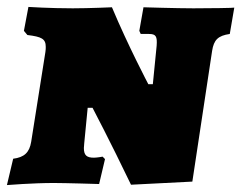

<svg xmlns="http://www.w3.org/2000/svg" viewBox="-30 -528 696 554"><path d="M411 -285H398C398 -285 340 -395 293 -507C293 -507 227 -504 180 -504C114 -504 52 -508 52 -508L39 -439L49 -427C90 -422 102 -416 102 -393C102 -389 102 -384 101 -378L60 -119C55 -88 40 -74 8 -70L-10 6C-10 6 64 0 125 0C159 0 256 3 256 3L273 -69L266 -76C266 -76 250 -73 241 -73C220 -73 212 -80 212 -101C212 -105 213 -109 213 -114L223 -217H237C237 -217 287 -122 348 5L525 -4L582 -381C587 -413 599 -425 633 -430L646 -506C646 -505 575 -504 528 -504C480 -504 384 -507 384 -507L372 -439L376 -430H400C420 -430 424 -423 422 -396Z"/></svg>

Font: Alegreya SC Black
Style: Italic
Weight: 900
Italic angle: -7°
Designer: Juan Pablo del Peral
Foundry: Huerta Tipografica
Version: Version 2.007;PS 002.007;hotconv 1.0.88;makeotf.lib2.5.64775